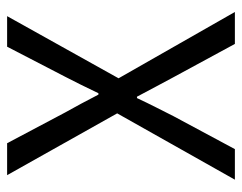

<svg xmlns="http://www.w3.org/2000/svg" viewBox="-92 -604 696 553"><g transform="rotate(-90 256.5 -328.0)"><path d="M206 -339 28 -656H120L209 -488Q222 -465 233.5 -443.5Q245 -422 260 -393H264Q278 -422 288.5 -443.5Q299 -465 311 -488L398 -656H486L307 -335L498 0H406L310 -177Q297 -201 283.5 -226.5Q270 -252 254 -282H250Q236 -252 223 -226.5Q210 -201 198 -177L103 0H15Z"/></g></svg>

Font: Myanmar Sanpya
Style: Regular
Weight: 400
Designer: Danh Hong
Foundry: Google Inc.
Version: Version 2.00 November 22, 2015